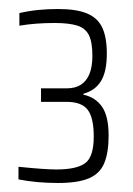

<svg xmlns="http://www.w3.org/2000/svg" viewBox="-20 -822 295 426"><path d="M109 -416Q85 -416 63 -418Q41 -420 21 -424V-452Q50 -449 71 -447.5Q92 -446 105 -446Q150 -446 169 -460Q188 -474 188 -519Q188 -561 174.5 -578.5Q161 -596 128 -596H71V-626H128Q147 -626 159.5 -634Q172 -642 178.5 -658Q185 -674 185 -698Q185 -729 177 -744.5Q169 -760 150.5 -765.5Q132 -771 101 -771Q80 -771 60.5 -769.5Q41 -768 23 -765V-793Q45 -798 66 -800Q87 -802 109 -802Q150 -802 173.5 -792Q197 -782 207 -760.5Q217 -739 217 -703Q217 -663 204 -642Q191 -621 165 -614V-612Q192 -606 206.5 -585Q221 -564 221 -521Q221 -484 211.5 -460.5Q202 -437 177.5 -426.5Q153 -416 109 -416Z"/></svg>

Font: Saira Condensed Thin
Style: Regular
Weight: 250
Width: 3
Designer: Hector Gatti with collaboration of the Omnibus-Type team
Foundry: Omnibus-Type
Version: Version 1.101